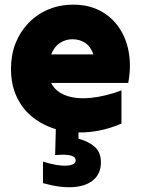

<svg xmlns="http://www.w3.org/2000/svg" viewBox="-20 -553 607 822"><path d="M164 231Q164 208 164 184.5Q164 161 164 139Q229 159 266.5 156Q304 153 304 134Q304 119 284 113Q264 107 216 111Q217 84 217.5 56Q218 28 219 0Q163 -17 119.5 -51.5Q76 -86 51.5 -138.5Q27 -191 27 -259Q27 -318 46.5 -367.5Q66 -417 102 -454.5Q138 -492 187 -512.5Q236 -533 294 -533Q359 -533 408.5 -507Q458 -481 489.5 -435Q521 -389 531.5 -328Q542 -267 529 -198Q447 -198 364 -198Q281 -198 199 -198Q218 -160 262.5 -144Q307 -128 368.5 -134Q430 -140 500 -166Q500 -131 500 -95Q500 -59 500 -24Q454 -4 407 5.5Q360 15 316 14Q316 21 316 27.5Q316 34 316 41Q359 52 385.5 75.5Q412 99 412 142Q412 189 381 216.5Q350 244 294 248Q238 252 164 231ZM199 -320Q244 -320 289.5 -320Q335 -320 380 -320Q368 -354 344.5 -369.5Q321 -385 290 -385Q261 -385 236.5 -369Q212 -353 199 -320Z"/></svg>

Font: Tilt Warp
Style: Regular
Weight: 400
Designer: Andy Clymer
Foundry: Andy Clymer
Version: Version 1.000